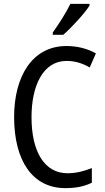

<svg xmlns="http://www.w3.org/2000/svg" viewBox="-20 -963 542 993"><path d="M443 -934V-943H344C322 -898 288 -844 253 -795V-783H307C349 -819 418 -894 443 -934ZM325 -648C370 -648 410 -634 444 -614L476 -687C431 -712 379 -725 324 -725C145 -725 53 -565 53 -358C53 -129 150 10 318 10C374 10 416 1 455 -18V-94C416 -78 375 -67 329 -67C211 -67 143 -177 143 -357C143 -519 202 -648 325 -648Z"/></svg>

Font: Noto Sans Gurmukhi UI Condensed
Style: Regular
Weight: 400
Width: 3
Designer: Jelle Bosma - Monotype Design Team
Foundry: Monotype Imaging Inc.
Version: Version 2.004